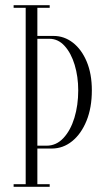

<svg xmlns="http://www.w3.org/2000/svg" viewBox="-20 -720 428 740"><path d="M32.5 0V-10H79V-690H32.5V-700H171.5V-690H124V-581.5H186.5Q227.5 -581.5 261 -555.5Q294.5 -529.5 314.2 -482.5Q334 -435.5 334 -371.5Q334 -305 313.5 -254.5Q293 -204 258 -175.8Q223 -147.5 179.5 -147.5H124V-10H171.5V0ZM170.5 -570.5H124V-158.5H159.5Q197 -158.5 224.5 -188Q252 -217.5 266.8 -266Q281.5 -314.5 281.5 -371.5Q281.5 -424.5 267.8 -470Q254 -515.5 229 -543Q204 -570.5 170.5 -570.5Z"/></svg>

Font: Imbue 100pt ExtraLight
Style: Regular
Weight: 200
Designer: Tyler Finck
Foundry: Etcetera Type Company
Version: Version 1.102; ttfautohint (v1.8.3)